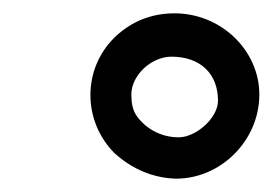

<svg xmlns="http://www.w3.org/2000/svg" viewBox="-20 -696 409 288"><path d="M237 -611C281 -611 307 -585 307 -545C307 -519 274 -490 248 -490C227 -490 210 -498 198 -508C186 -519 177 -528 177 -554C177 -584 208 -611 237 -611ZM369 -554C369 -621 311 -676 242 -676C207 -676 177 -664 152 -640C103 -592 104 -514 152 -466C180 -441 211 -429 244 -428C312 -428 369 -486 369 -554Z"/></svg>

Font: fbb
Style: Bold Italic
Weight: 700
Italic angle: -12°
Designer: David J. Perry, Michael Sharpe
Version: Version 0.991